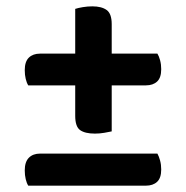

<svg xmlns="http://www.w3.org/2000/svg" viewBox="-20 -585 586 605"><path d="M332 -416H476Q481 -408 484.5 -395Q488 -382 488 -367Q488 -340 475 -328Q462 -316 440 -316H332V-171Q323 -169 308.5 -166.5Q294 -164 279 -164Q248 -164 232.5 -175Q217 -186 217 -220V-316H69Q64 -324 61 -336.5Q58 -349 58 -364Q58 -391 71 -403.5Q84 -416 106 -416H217V-557Q226 -560 241 -562.5Q256 -565 271 -565Q300 -565 316 -553.5Q332 -542 332 -509ZM69 0Q64 -8 61 -20.5Q58 -33 58 -48Q58 -75 71 -88Q84 -101 106 -101H476Q481 -92 484.5 -79Q488 -66 488 -51Q488 -24 475 -12Q462 0 440 0Z"/></svg>

Font: Baloo Paaji 2 SemiBold
Style: Regular
Weight: 600
Designer: Shuchita Grover, Noopur Datye and Ek Type
Foundry: Ek Type
Version: Version 1.640;hotconv 1.0.111;makeotfexe 2.5.65597; ttfautoh